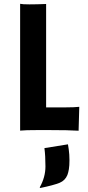

<svg xmlns="http://www.w3.org/2000/svg" viewBox="-20 -672 457 992"><path d="M179.2 0Q107.4 0 84 2.9V-652.3Q95.7 -649.4 132.6 -649.4Q169.4 -649.4 218.3 -651.4V-117.2H319.3Q363.3 -117.2 389.6 -120.1Q386.2 -5.9 386.2 -1.5V3.4Q338.4 0 225.6 0ZM185.1 296.4Q214.8 243.7 214.8 188Q214.8 132.3 209.5 93.3L331.1 73.7L335 98.6Q338.9 126 338.9 155Q338.9 184.1 335.9 201.9Q333 219.7 328.1 232.4Q316.4 260.7 288.1 272.5Q256.8 285.2 188 299.3Z"/></svg>

Font: HammersmithOne
Style: Regular
Weight: 400
Designer: Nicole Fally
Foundry: Nicole Fally
Version: Version 1.003